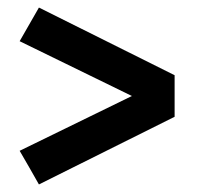

<svg xmlns="http://www.w3.org/2000/svg" viewBox="-20 -594 540 508"><path d="M83 -106 58 -150 32 -195 329 -340 32 -485 83 -574 442 -395V-285Z"/></svg>

Font: iosevka_custom_sans_ss08 XBd
Style: Regular
Weight: 800
Designer: Belleve Invis
Foundry: Belleve Invis
Version: Version 10.3.0; ttfautohint (v1.8.3)